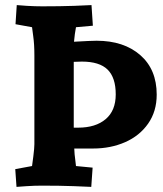

<svg xmlns="http://www.w3.org/2000/svg" viewBox="-20 -730 640 755"><path d="M271 -565.9Q338.9 -569.8 359.9 -569.8Q466.8 -569.8 531.5 -513.4Q596.2 -457 596.2 -357.9Q596.2 -292 562.5 -243.9Q528.8 -195.8 471.9 -170.9Q415 -146 346.2 -146H272Q272.9 -122.1 275.9 -102.1Q278.8 -82 278.8 -77.1L344.2 -70.8L338.9 4.9Q324.7 3.9 270.3 2Q215.8 0 145 0Q116.2 0 85.2 2Q54.2 3.9 44.9 4.9L40 -64.9L106 -77.1Q106.9 -83 111.1 -115.5Q115.2 -147.9 115.2 -163.1V-512.2Q115.2 -556.2 110.6 -588.1Q106 -620.1 106 -623L41 -634.8L45.9 -710Q54.7 -709 85.9 -707Q117.2 -705.1 146 -705.1Q216.8 -705.1 271.5 -707Q326.2 -709 339.8 -710L345.2 -628.9L278.8 -623Q273.9 -598.1 271 -565.9ZM287.1 -228Q356 -228 395.5 -261.5Q435.1 -294.9 435.1 -358.9Q435.1 -424.8 403.1 -456.3Q371.1 -487.8 301.8 -487.8Q283.7 -487.8 270 -486.8V-228Z"/></svg>

Font: Sura
Style: Bold
Weight: 700
Designer: Carolina Giovagnoli
Foundry: Huerta Tipografica
Version: Version 1.002;PS 001.002;hotconv 1.0.70;makeotf.lib2.5.58329